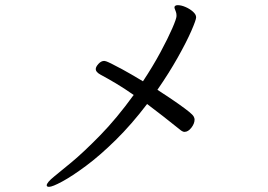

<svg xmlns="http://www.w3.org/2000/svg" viewBox="-20 -708 1040 744"><path d="M550 -305Q490 -226 428.5 -165.5Q367 -105 313 -65Q259 -25 221 -4.5Q183 16 170 16Q161 16 161 10Q161 5 168 -3.5Q175 -12 191 -25Q210 -40 257.5 -79.5Q305 -119 368.5 -184Q432 -249 498 -340Q461 -366 429 -385Q397 -404 369 -419Q351 -429 351 -440Q351 -449 361.5 -460.5Q372 -472 384 -472Q386 -472 391 -470.5Q396 -469 410.5 -462Q425 -455 454.5 -439Q484 -423 534 -393Q573 -452 602 -506Q631 -560 647.5 -598Q664 -636 664 -646Q664 -651 663.5 -654.5Q663 -658 662 -661Q661 -665 658.5 -670.5Q656 -676 656 -680Q656 -682 657 -683Q660 -688 669 -688Q682 -688 698.5 -681Q715 -674 727.5 -663Q740 -652 740 -641Q740 -631 721.5 -588.5Q703 -546 669 -485.5Q635 -425 590 -360Q641 -327 670 -306.5Q699 -286 713 -274.5Q727 -263 730.5 -256.5Q734 -250 734 -245Q734 -229 721.5 -213Q709 -197 695 -197Q689 -197 682 -202Q645 -232 612 -257.5Q579 -283 550 -305Z"/></svg>

Font: QiushuiShotai Bright
Style: Regular
Weight: 400
Designer: Christian Thalmann (Catharsis Fonts)
Version: Version 1.250;